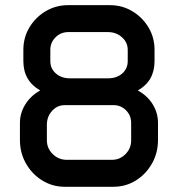

<svg xmlns="http://www.w3.org/2000/svg" viewBox="-20 -714 680 734"><path d="M56.2 -244.1Q56.2 -282.2 77.1 -315.4Q98.1 -348.6 133.8 -368.2Q69.3 -404.8 69.3 -480.5V-523.4Q69.3 -570.8 92.5 -609.4Q115.7 -647.9 154.5 -671.1Q193.4 -694.3 240.7 -694.3H399.9Q447.3 -694.3 485.8 -671.1Q524.4 -647.9 547.6 -609.4Q570.8 -570.8 570.8 -523.4V-480.5Q570.8 -403.8 506.8 -368.2Q543 -348.6 563.5 -315.7Q584 -282.7 584 -244.1V-178.7Q584 -129.4 561 -88.9Q538.1 -48.3 499.5 -24.2Q460.9 0 413.6 0H227.1Q180.2 0 141.4 -24.2Q102.5 -48.3 79.3 -88.9Q56.2 -129.4 56.2 -178.7ZM172.4 -480.5Q172.4 -451.7 193.6 -433.1Q214.8 -414.6 247.6 -414.6H393.1Q426.3 -414.6 447.3 -433.1Q468.3 -451.7 468.3 -480.5V-523.4Q468.3 -551.8 446.3 -571.5Q424.3 -591.3 393.1 -591.3H240.7Q212.4 -591.3 192.4 -571.5Q172.4 -551.8 172.4 -523.4ZM159.2 -177.7Q159.2 -147 181.6 -125Q204.1 -103 235.4 -103H407.7Q438 -103 459.7 -124.8Q481.4 -146.5 481.4 -177.2V-244.1Q481.4 -272.5 461.9 -292.2Q442.4 -312 415 -312H227.1Q198.7 -312 179 -290Q159.2 -268.1 159.2 -236.8Z"/></svg>

Font: Anta
Style: Regular
Weight: 400
Designer: Sergej Lebedev
Foundry: Sergej Lebedev
Version: Version 1.000; ttfautohint (v1.8.4.7-5d5b)